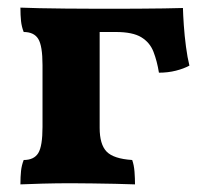

<svg xmlns="http://www.w3.org/2000/svg" viewBox="-20 -481 529 504"><path d="M33.6 3Q33.6 -17.2 35.2 -32.2Q36.8 -47.2 42.2 -61Q69.2 -61 80.4 -79.1Q91.6 -97.2 91.6 -148V-310Q91.6 -360.8 80.4 -378.9Q69.2 -397 42.2 -397Q36.8 -410.8 35.2 -425.8Q33.6 -440.8 33.6 -461Q54.4 -460 83.6 -459.5Q112.8 -459 151.9 -458.5Q191 -458 241.6 -458V-145.4Q241.6 -102 259.8 -83.1Q278 -64.2 327 -61Q331.8 -47.6 333.1 -30Q334.4 -12.4 334.4 3Q311.8 2 282.1 1.5Q252.4 1 222.4 0.5Q192.4 0 166.6 0Q128.4 0 92 1Q55.6 2 33.6 3ZM397.2 -290.2Q392.4 -320.4 382.9 -345Q373.4 -369.6 350.8 -383.3Q328.2 -397 284.2 -397H208.8L234.4 -458Q296.4 -458 338.7 -458.2Q381 -458.4 409.5 -458.9Q438 -459.4 460.2 -460Q460.6 -442.8 462.5 -415Q464.4 -387.2 468.2 -358.4Q472 -329.6 477.2 -308.8Q462.6 -300.8 441.8 -295.5Q421 -290.2 397.2 -290.2Z"/></svg>

Font: Vollkorn
Style: Regular
Weight: 400
Designer: Friedrich Althausen
Foundry: Friedrich Althausen
Version: Version 4.104